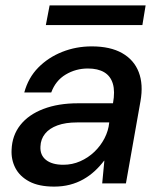

<svg xmlns="http://www.w3.org/2000/svg" viewBox="-20 -680 592 712"><path d="M181 12Q124 12 88.5 -7Q53 -26 37 -57Q21 -88 23 -125Q25 -178 55.5 -216.5Q86 -255 141 -276Q196 -297 269 -297H399Q407 -341 398.5 -369.5Q390 -398 366.5 -412Q343 -426 306 -426Q261 -426 223.5 -403.5Q186 -381 170 -337H70Q85 -392 122 -429.5Q159 -467 210.5 -487.5Q262 -508 320 -508Q389 -508 433 -483Q477 -458 494.5 -412.5Q512 -367 501 -305L447 0H359L367 -84H366Q350 -63 331 -45.5Q312 -28 289 -15Q266 -2 239 5Q212 12 181 12ZM215 -69Q248 -69 277.5 -82Q307 -95 330 -117Q353 -139 367.5 -167Q382 -195 385 -225V-226H266Q223 -226 193 -215Q163 -204 147 -184Q131 -164 130 -137Q128 -105 150.5 -87Q173 -69 215 -69ZM150 -587 164 -660H520L508 -587Z"/></svg>

Font: DM Sans 28pt Medium
Style: Italic
Weight: 500
Italic angle: -10°
Version: Version 4.004;gftools[0.9.30]